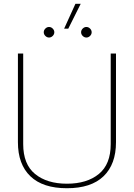

<svg xmlns="http://www.w3.org/2000/svg" viewBox="-20 -983 710 1018"><path d="M380 -963H408L342 -831H320ZM240 -840Q251 -840 259.5 -831.5Q268 -823 268 -812Q268 -801 259.5 -792.5Q251 -784 240 -784Q229 -784 220.5 -792.5Q212 -801 212 -812Q212 -823 220.5 -831.5Q229 -840 240 -840ZM438 -840Q449 -840 457.5 -831.5Q466 -823 466 -812Q466 -801 457.5 -792.5Q449 -784 438 -784Q427 -784 418.5 -792.5Q410 -801 410 -812Q410 -823 418.5 -831.5Q427 -840 438 -840ZM103 -219V-699H75V-229Q75 -112 141 -48.5Q207 15 335 15Q463 15 529 -48.5Q595 -112 595 -229V-699H567V-219Q567 -112 504 -60.5Q441 -9 335 -9Q229 -9 166 -60.5Q103 -112 103 -219Z"/></svg>

Font: Prompt Thin
Style: Regular
Weight: 100
Designer: Katatrad Team
Foundry: CadsonDemak
Version: Version 1.030